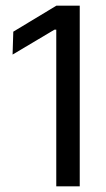

<svg xmlns="http://www.w3.org/2000/svg" viewBox="-20 -659 376 679"><path d="M179 0V-554H172.5L24.5 -466L27 -547L179.5 -639H262V0Z"/></svg>

Font: Anek Latin Medium
Style: Regular
Weight: 400
Version: Version 1.003